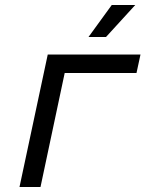

<svg xmlns="http://www.w3.org/2000/svg" viewBox="-20 -748 640 768"><path d="M58 0 171 -530H542L526 -456H198L246 -490L142 0ZM334 -600 427 -728H521L404 -600Z"/></svg>

Font: Geist Mono
Style: Italic
Weight: 400
Italic angle: -12°
Monospace: yes
Designer: Basement.studio, Andrés Briganti, Mateo Zaragoza
Foundry: Basement.studio, Vercel, Andrés Briganti, Guido Ferreyra, Mateo Zaragoza
Version: Version 1.500